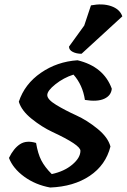

<svg xmlns="http://www.w3.org/2000/svg" viewBox="-20 -837 566 857"><path d="M339 -164Q339 -190 214 -248Q167 -270 121.5 -306.5Q76 -343 64 -383Q90 -462 162.5 -512Q235 -562 326 -568Q443 -540 479 -441Q476 -410 445 -396Q414 -382 359 -391Q349 -458 308 -504Q264 -490 227.5 -461Q191 -432 191 -412.5Q191 -393 230.5 -369Q270 -345 319.5 -322.5Q369 -300 415.5 -262Q462 -224 473 -183Q452 -100 380.5 -52Q309 -4 204 0Q138 -12 88 -48.5Q38 -85 20 -132Q41 -175 69.5 -193.5Q98 -212 141 -199Q149 -151 164.5 -121Q180 -91 211 -60Q267 -72 303 -102.5Q339 -133 339 -164ZM386 -813Q438 -823 476.5 -809.5Q515 -796 526 -764L344 -597Q321 -597 304.5 -605.5Q288 -614 288 -629L356 -723Z"/></svg>

Font: Tillana SemiBold
Style: Regular
Weight: 600
Designer: Lipi Raval (Devanagari, Latin), Jonny Pinhorn (Latin)
Foundry: Indian Type Foundry
Version: Version 2.003;PS 1.0;hotconv 1.0.79;makeotf.lib2.5.61930; tt